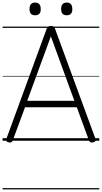

<svg xmlns="http://www.w3.org/2000/svg" viewBox="-20 -1096 793 1495"><path d="M50 13Q34 10 30 3Q26 -4 30 -16L343 -871Q347 -884 354.5 -889Q362 -894 377 -894Q391 -894 398 -889Q405 -884 409 -871L723 -16Q727 -4 722.5 3Q718 10 703 13Q689 15 682.5 10.5Q676 6 670 -10L578 -261H175L82 -10Q77 6 70.5 10.5Q64 15 50 13ZM192 -311H559L376 -813ZM253 -977Q231 -977 220.5 -989Q210 -1001 210 -1026Q210 -1051 220.5 -1063.5Q231 -1076 253 -1076Q275 -1076 286 -1063.5Q297 -1051 297 -1026Q298 -1001 286.5 -989Q275 -977 253 -977ZM500 -977Q478 -977 467 -989Q456 -1001 456 -1026Q456 -1051 467 -1063.5Q478 -1076 500 -1076Q521 -1076 532 -1063.5Q543 -1051 543 -1026Q544 -1001 532.5 -989Q521 -977 500 -977ZM0 369H753V379H0ZM0 -20H753V0H0ZM0 -505H753V-500H0ZM0 -889H753V-879H0Z"/></svg>

Font: Playwrite HR Lijeva Guides
Style: Regular
Weight: 400
Designer: Veronika Burian, José Scaglione
Foundry: TypeTogether
Version: Version 1.003